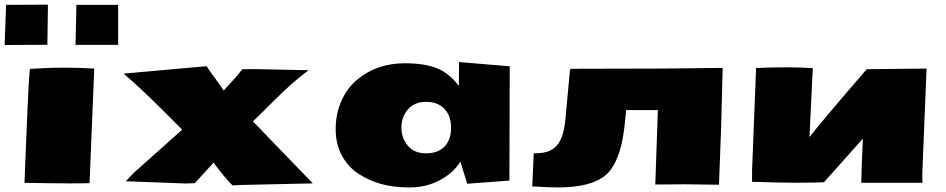

<svg xmlns="http://www.w3.org/2000/svg" viewBox="-30 -798 4118 836"><path d="M484.4 -602.5H298.8L302.7 -776.9H484.4ZM-7.8 -602.1Q-9.8 -602.1 -9.8 -605.5L-3.4 -776.9L178.7 -777.8L176.3 -603ZM100.1 -498Q180.2 -503.4 249.8 -503.4Q319.3 -503.4 380.4 -499.5L359.9 -0.5Q332.5 0.5 269 0.5Q205.6 0.5 76.7 -2Q76.7 -12.7 79.8 -83.3Q83 -153.8 88.4 -292.2Q93.8 -430.7 100.1 -498Z M1332 0.5 1043.9 6.8Q1019 6.8 983.4 9.3Q973.6 2 948.5 -27.8Q923.3 -57.6 899.9 -89.8Q888.2 -76.7 834.5 -18.1L818.4 -0.5Q796.4 1 779.8 1Q779.8 1 517.6 -8.8Q520 -11.2 534.4 -26.6Q548.8 -42 558.6 -50.8L763.2 -233.4Q593.3 -406.2 508.3 -477.5L869.6 -509.8L885.7 -485.8Q932.6 -421.4 944.3 -403.8L1005.4 -471.7L1024.9 -496.6Q1045.4 -497.1 1088.9 -497.1L1313.5 -492.2Q1246.6 -442.9 1168.9 -365.5Q1091.3 -288.1 1071.3 -269.5Z M1522.9 -449.2Q1608.9 -522.5 1732.4 -522.5Q1817.9 -522.5 1872.1 -501Q1926.3 -479.5 1967.8 -423.8L1968.8 -527.8L2189.5 -509.3L2188 -11.7L2004.4 2L1974.6 -94.2Q1943.8 -44.4 1884.8 -13.2Q1825.7 18.1 1754.4 18.1Q1683.1 18.1 1629.9 3.2Q1576.7 -11.7 1531.5 -41Q1486.3 -70.3 1459 -120.1Q1431.6 -169.9 1431.6 -236.1Q1431.6 -302.2 1456.3 -358.2Q1481 -414.1 1522.9 -449.2ZM1746.1 -321.5Q1717.8 -288.6 1717.8 -242.9Q1717.8 -197.3 1745.6 -163.8Q1773.4 -130.4 1825.2 -130.4Q1877 -130.4 1905.5 -159.9Q1934.1 -189.5 1934.1 -241.2Q1934.1 -293 1905.3 -323.7Q1876.5 -354.5 1825.4 -354.5Q1774.4 -354.5 1746.1 -321.5Z M2399.9 18.1Q2359.9 18.1 2287.6 13.7L2293.9 -130.4Q2325.2 -130.4 2346.2 -135.5Q2367.2 -140.6 2386.2 -156.2Q2423.3 -186.5 2432.1 -280.3L2451.7 -493.7L2457 -498.5L2858.9 -499.5L3116.7 -502.4L3109.9 -244.1L3100.6 6.3L2951.7 4.4L2823.2 5.4L2834.5 -318.8H2696.3L2688.5 -241.7Q2669.9 -88.9 2606.9 -35.4Q2543.9 18.1 2399.9 18.1Z M3494.6 -200.7Q3535.2 -254.9 3743.7 -496.6L4004.4 -499.5L3985.8 -40Q3985.8 -12.2 3986.8 -2H3720.2Q3720.2 -46.4 3727.1 -194.3L3557.6 -4.4Q3506.8 -2.4 3439.9 -2.4Q3373 -2.4 3284.7 -5.4L3244.6 -6.3V-57.1L3262.2 -502Q3334.5 -504.9 3397.5 -504.9Q3460.4 -504.9 3509.3 -501L3506.8 -457Q3497.1 -243.2 3494.6 -200.7Z"/></svg>

Font: Seymour One
Style: Book
Weight: 400
Designer: vernon adams
Foundry: vernon adams
Version: Version 1.000; ttfautohint (v0.93) -l 8 -r 50 -G 200 -x 0 -w